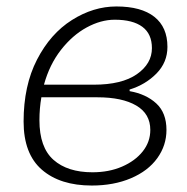

<svg xmlns="http://www.w3.org/2000/svg" viewBox="-20 -561 578 594"><path d="M53 -185Q53 -296 94.5 -376.5Q136 -457 202.5 -499Q269 -541 340 -541Q417 -541 457.5 -509Q498 -477 498 -416Q498 -368 464 -333.5Q430 -299 381 -284V-279Q432 -270 463.5 -241Q495 -212 495 -159Q495 -111 466.5 -71.5Q438 -32 385 -9.5Q332 13 264 13Q166 13 109.5 -36Q53 -85 53 -185ZM445 -159Q445 -209 401.5 -234.5Q358 -260 281 -260H108Q102 -226 102 -189Q102 -105 145.5 -66.5Q189 -28 266 -28Q317 -28 357.5 -45.5Q398 -63 421.5 -92.5Q445 -122 445 -159ZM270 -299Q357 -299 403.5 -331.5Q450 -364 450 -412Q450 -456 420.5 -478Q391 -500 335 -500Q292 -500 248 -476Q204 -452 168.5 -406.5Q133 -361 116 -299Z"/></svg>

Font: Nebula Sans Light
Style: Regular
Weight: 300
Italic angle: -9°
Designer: Paul D. Hunt for Adobe (as Source Sans)
Foundry: Nebula Entertainment & Broadcasting LLC
Version: Version 1.010